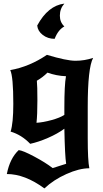

<svg xmlns="http://www.w3.org/2000/svg" viewBox="-20 -791 572 1068"><path d="M468 -197V-24Q468 103 477 145Q421 145 349.5 177Q278 209 227 257Q118 177 18 177Q35 90 84 44Q107 46 170 79.5Q233 113 273 144L348 120Q341 78 338 -75Q300 -47 247 -24Q194 -1 148 9Q100 -41 39 -59Q54 -106 54 -213Q54 -366 37 -401Q144 -420 241 -486Q350 -453 400 -453Q450 -453 498 -469Q468 -413 468 -197ZM244 -387Q218 -361 185 -342Q188 -314 188 -233Q188 -152 183 -108Q219 -110 266.5 -123Q314 -136 338 -152V-192Q338 -318 347 -367Q294 -369 244 -387ZM338 -644Q303 -625 284 -575Q246 -575 218 -596.5Q190 -618 187 -649Q247 -760 338 -771Q313 -743 313 -704Q313 -667 338 -644Z"/></svg>

Font: NewRocker
Style: Regular
Weight: 400
Designer: Pablo Impallari, Brenda Gallo, Rodrigo Fuenzalida
Foundry: Pablo Impallari, Brenda Gallo, Rodrigo Fuenzalida
Version: Version 1.000